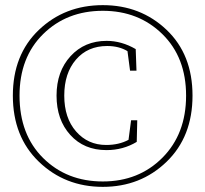

<svg xmlns="http://www.w3.org/2000/svg" viewBox="-20 -712 799 747"><path d="M480 -168 490 -244H514L512 -160Q459 -128 394 -128Q307 -128 253.5 -187Q200 -246 200 -340Q200 -434 254.5 -493.5Q309 -553 395 -553Q453 -553 508 -521L511 -437H486L476 -513Q443 -533 397 -533Q321 -533 275.5 -480Q230 -427 230 -340Q230 -253 276 -200.5Q322 -148 393 -148Q443 -148 480 -168ZM380 -670Q240 -670 148 -579.5Q56 -489 56 -340Q56 -188 148 -97Q240 -6 380 -6Q520 -6 612 -98.5Q704 -191 704 -340Q704 -489 611.5 -579.5Q519 -670 380 -670ZM380 -692Q527 -692 628 -596Q729 -500 729 -340Q729 -180 628 -82.5Q527 15 380 15Q233 15 131.5 -82.5Q30 -180 30 -340Q30 -499 131 -595.5Q232 -692 380 -692Z"/></svg>

Font: TypoPRO Source Serif Pro
Style: Regular
Weight: 200
Designer: Frank Grießhammer
Foundry: Adobe Systems Incorporated
Version: Version 1.017;PS (version unavailable);hotconv 1.0.79;makeot